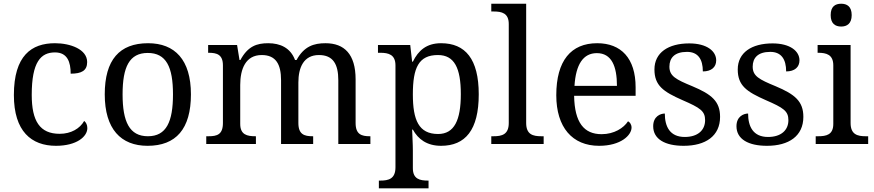

<svg xmlns="http://www.w3.org/2000/svg" viewBox="-20 -780 4735 1040"><path d="M283.2 9.8C396 9.8 453.1 -40.5 453.1 -85.9C453.1 -104 445.8 -117.2 436 -125C413.1 -84 365.2 -55.2 303.2 -55.2C195.8 -55.2 151.9 -124 151.9 -266.1C151.9 -444.8 201.2 -496.1 277.8 -496.1C345.2 -496.1 362.8 -443.8 362.8 -380.9C421.9 -380.9 452.1 -397.5 452.1 -443.8C452.1 -513.2 360.8 -545.9 277.8 -545.9C150.9 -545.9 55.2 -479 55.2 -265.1C55.2 -68.8 149.9 9.8 283.2 9.8Z M1014.2 -269C1014.2 -456.5 926.8 -545.9 782.2 -545.9C627.4 -545.9 547.4 -456.1 547.4 -269C547.4 -81.1 634.8 9.8 779.3 9.8C933.1 9.8 1014.2 -81.1 1014.2 -269ZM644 -269C644 -417.5 680.7 -493.2 780.3 -493.2C880.4 -493.2 917 -417.5 917 -269C917 -120.6 881.3 -42 781.2 -42C681.2 -42 644 -120.6 644 -269Z M1363.3 -42C1318.8 -42 1281.2 -49.8 1281.2 -108.9V-319.8C1281.2 -405.8 1310.1 -481.9 1397.5 -481.9C1474.1 -481.9 1502.4 -432.6 1502.4 -345.2V0H1676.3V-42H1673.3C1628.9 -42 1596.2 -51.3 1596.2 -113.8V-333C1596.2 -413.1 1624 -481.9 1707.5 -481.9C1784.2 -481.9 1812.5 -432.6 1812.5 -345.2V0H1986.3V-42H1983.4C1939 -42 1906.2 -51.3 1906.2 -113.8V-350.1C1906.2 -486.8 1844.7 -545.9 1743.2 -545.9C1680.7 -545.9 1627 -529.8 1586.4 -455.1H1578.1C1553.2 -521.5 1497.1 -545.9 1433.1 -545.9C1370.6 -545.9 1322.8 -529.8 1282.2 -455.1H1277.3L1264.2 -536.1H1107.4V-494.1H1110.4C1154.8 -494.1 1187.5 -484.4 1187.5 -425.8V-113.8C1187.5 -51.3 1155.8 -42 1110.4 -42H1097.2V0H1366.2V-42Z M2352.1 -481.9C2440.9 -481.9 2476.1 -412.1 2476.1 -270C2476.1 -129.4 2440.9 -54.2 2353 -54.2C2248 -54.2 2216.3 -129.9 2216.3 -269C2216.3 -413.6 2248 -481.9 2352.1 -481.9ZM2573.2 -269C2573.2 -460.4 2500.5 -545.9 2369.1 -545.9C2290.5 -545.9 2246.1 -506.8 2216.3 -445.8H2212.4L2202.1 -536.1H2027.3V-494.1H2040C2084.5 -494.1 2122.1 -484.4 2122.1 -425.8V126C2122.1 189 2085 198.2 2040 198.2H2032.2V240.2H2301.3V198.2H2298.3C2253.9 198.2 2216.3 189.9 2216.3 130.9V35.2C2216.3 24.9 2215.8 -4.9 2214.4 -29.8C2213.9 -44.9 2212.9 -61 2212.4 -78.1H2216.3C2245.1 -25.9 2292.5 9.8 2369.1 9.8C2500.5 9.8 2573.2 -75.7 2573.2 -269Z M2641.1 -42V0H2924.8V-42H2912.1C2866.7 -42 2830.1 -51.3 2830.1 -113.8V-759.8H2641.1V-717.8H2653.8C2698.2 -717.8 2735.8 -709 2735.8 -649.9V-113.8C2735.8 -51.3 2698.7 -42 2653.8 -42Z M3212.9 -492.2C3293 -492.2 3321.8 -420.9 3321.8 -314.9H3091.8C3099.1 -430.7 3138.7 -492.2 3212.9 -492.2ZM3225.1 9.8C3343.8 9.8 3400.9 -48.3 3400.9 -88.9C3400.9 -106 3391.1 -119.1 3381.8 -123C3358.4 -86.9 3307.1 -53.2 3238.8 -53.2C3143.6 -53.2 3092.3 -115.2 3089.8 -261.2H3422.9V-307.1C3422.9 -464.8 3343.8 -545.9 3214.8 -545.9C3072.8 -545.9 2993.2 -451.2 2993.2 -264.2C2993.2 -90.3 3080.1 9.8 3225.1 9.8Z M3683.1 9.8C3801.8 9.8 3880.4 -43 3880.4 -147C3880.4 -231 3835 -269 3730 -313C3641.1 -349.6 3606 -367.7 3606 -418.9C3606 -465.8 3633.3 -499 3701.2 -499C3760.3 -499 3787.1 -460 3787.1 -393.1C3833.5 -393.1 3859.4 -416.5 3859.4 -453.1C3859.4 -502.9 3809.1 -544.9 3713.4 -544.9C3600.1 -544.9 3524.9 -495.1 3524.9 -403.8C3524.9 -316.4 3573.2 -283.2 3676.3 -237.8C3773.4 -195.8 3799.3 -178.2 3799.3 -128.9C3799.3 -75.2 3760.3 -38.1 3689 -38.1C3607.9 -38.1 3581.1 -95.2 3581.1 -165C3557.6 -165 3518.1 -149.9 3518.1 -96.2C3518.1 -25.9 3583 9.8 3683.1 9.8Z M4134.3 9.8C4252.9 9.8 4331.5 -43 4331.5 -147C4331.5 -231 4286.1 -269 4181.2 -313C4092.3 -349.6 4057.1 -367.7 4057.1 -418.9C4057.1 -465.8 4084.5 -499 4152.3 -499C4211.4 -499 4238.3 -460 4238.3 -393.1C4284.7 -393.1 4310.5 -416.5 4310.5 -453.1C4310.5 -502.9 4260.3 -544.9 4164.6 -544.9C4051.3 -544.9 3976.1 -495.1 3976.1 -403.8C3976.1 -316.4 4024.4 -283.2 4127.4 -237.8C4224.6 -195.8 4250.5 -178.2 4250.5 -128.9C4250.5 -75.2 4211.4 -38.1 4140.1 -38.1C4059.1 -38.1 4032.2 -95.2 4032.2 -165C4008.8 -165 3969.2 -149.9 3969.2 -96.2C3969.2 -25.9 4034.2 9.8 4134.3 9.8Z M4398.4 -42V0H4682.6V-42H4669.4C4624.5 -42 4587.4 -51.3 4587.4 -113.8V-536.1H4408.7V-494.1H4411.6C4456.1 -494.1 4493.7 -484.4 4493.7 -425.8V-108.9C4493.7 -49.8 4456.1 -42 4411.6 -42ZM4479.5 -698.2C4479.5 -651.9 4504.4 -636.2 4536.6 -636.2C4567.4 -636.2 4593.3 -651.9 4593.3 -698.2C4593.3 -745.1 4567.4 -759.8 4536.6 -759.8C4504.4 -759.8 4479.5 -745.1 4479.5 -698.2Z"/></svg>

Font: Gandom
Style: Regular
Weight: 400
Foundry: DejaVu fonts team - Redesigned by Saber Rastikerdar - Based on Samim Font
Version: Version 0.8